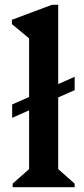

<svg xmlns="http://www.w3.org/2000/svg" viewBox="-20 -785 351 805"><path d="M33 0V-15L102 -76V-624L30 -684V-702L198 -765H224V-76L293 -15V0ZM31 -291V-347L293 -463V-407Z"/></svg>

Font: Platypi Medium
Style: Regular
Weight: 500
Designer: David Sargent
Foundry: Bolt Cutter Type
Version: Version 1.200; ttfautohint (v1.8.4.7-5d5b)